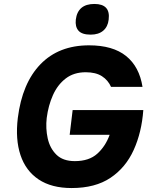

<svg xmlns="http://www.w3.org/2000/svg" viewBox="-20 -939 750 970"><path d="M363 -840Q373 -919 457 -919Q539 -919 529 -840Q525 -804 501.5 -784Q478 -764 438 -764Q394 -764 376.5 -784Q359 -804 363 -840ZM347 -383H704Q696 -271 655.5 -181.5Q615 -92 538 -40.5Q461 11 342 11Q240 11 175 -32.5Q110 -76 83.5 -155.5Q57 -235 70 -343Q92 -519 184.5 -614.5Q277 -710 430 -710Q550 -710 617 -656Q684 -602 700 -500H541Q526 -534 495 -554Q464 -574 413 -574Q353 -574 312 -542.5Q271 -511 247.5 -458.5Q224 -406 216 -343Q210 -290 221 -240Q232 -190 265 -157.5Q298 -125 358 -125Q430 -125 471.5 -162.5Q513 -200 534 -258H332Z"/></svg>

Font: Haskoy ExtraBold
Style: Italic
Weight: 800
Designer: Ertekin Erdin
Foundry: Ertekin Erdin
Version: Version 2.000; ttfautohint (v1.8.4.7-5d5b)